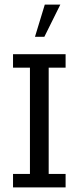

<svg xmlns="http://www.w3.org/2000/svg" viewBox="-20 -820 344 840"><path d="M37 0V-59H111V-524H37V-583H267V-524H193V-59H267V0ZM133 -659 176 -800H244L174 -659Z"/></svg>

Font: Rokkitt
Style: Regular
Weight: 400
Designer: Vernon Adams
Foundry: Vernon Adams
Version: Version 3.103